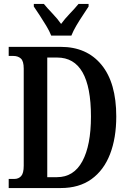

<svg xmlns="http://www.w3.org/2000/svg" viewBox="-20 -951 653 971"><path d="M24 0V-46H52Q74 -46 87 -60.5Q100 -75 100 -113V-604Q100 -642 85.5 -655Q71 -668 48 -668H24V-714H287Q419 -714 493.5 -623Q568 -532 568 -362Q568 -253 536.5 -171.5Q505 -90 442.5 -45Q380 0 287 0ZM268 -55Q353 -55 396.5 -135.5Q440 -216 440 -362Q440 -660 269 -660H219V-55ZM239 -771Q230 -794 214 -820.5Q198 -847 181 -873Q164 -899 151 -918V-931H202Q220 -909 245.5 -882.5Q271 -856 289 -830Q308 -856 333.5 -882.5Q359 -909 377 -931H428V-918Q416 -899 398.5 -873Q381 -847 365.5 -820.5Q350 -794 341 -771Z"/></svg>

Font: Noto Serif Georgian ExtraCondensed SemiBold
Style: Regular
Weight: 600
Width: 2
Designer: Monotype Design Team, Akaki Razmadze
Foundry: Google LLC
Version: Version 2.003; ttfautohint (v1.8.4.7-5d5b)